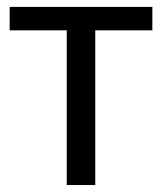

<svg xmlns="http://www.w3.org/2000/svg" viewBox="-20 -532 466 552"><path d="M418 -444.8H253.9V0H171.9V-444.8H7.8V-512.2H418Z"/></svg>

Font: ClearSansRegular
Style: Regular
Weight: 400
Foundry: Intel Corporation
Version: Version 1.00